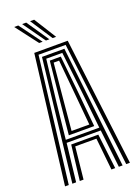

<svg xmlns="http://www.w3.org/2000/svg" viewBox="-180 -1057 812 1130"><g transform="rotate(-20 225.5 -492.0)"><path d="M22.3 0 120.7 -800H330.3L428.7 0H405.4L310.4 -781.3H140.6L45.6 0ZM114.6 0 140.6 -219.1H310.4L336.4 0H312.8L291.9 -200.6H159.1L138.2 0ZM68.1 0 155.4 -762.4H295.6L382.9 0H359.3L332.3 -237.4H118.7L91.7 0ZM120.1 -255.9H329.9L305.6 -485.5L275.8 -743.8H175.2L144.6 -485.5ZM146 -274.7 166.7 -485.5 191 -726.2H260L285 -485.5L305 -274.7ZM169.9 -293.2H281.1L263.4 -485.5L242.5 -707.4H208.5L187.6 -485.5ZM167.8 -845 61.7 -983.9H87.2L189.6 -845ZM210.2 -845 111.5 -983.9H137.1L231.7 -845ZM252.2 -845 161.3 -983.9H186.9L274 -845Z"/></g></svg>

Font: Big Shoulders Inline Text Thin
Style: Regular
Weight: 100
Designer: Patric King
Foundry: XO Type Co
Version: Version 2.002